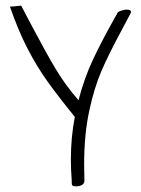

<svg xmlns="http://www.w3.org/2000/svg" viewBox="-20 -623 499 680"><path d="M430 -589Q438 -589 442 -585.5Q446 -582 442 -575Q434 -559 406 -507Q364 -429 339 -371Q314 -313 296 -230Q278 -147 278 -40L279 17Q279 27 270.5 32Q262 37 249 37Q239 37 236.5 34Q234 31 234 25Q234 19 234 16Q231 -23 231 -58Q231 -137 245 -209Q185 -283 147.5 -335.5Q110 -388 77 -452Q44 -516 15 -600Q17 -599 35 -601Q53 -603 55 -603L87 -542Q144 -434 178 -377.5Q212 -321 258 -268Q279 -348 309.5 -412.5Q340 -477 382 -552L395 -575Q395 -580 407 -584.5Q419 -589 430 -589Z"/></svg>

Font: Indie Flower
Style: Regular
Weight: 400
Designer: Kimberly Geswein
Foundry: Kimberly Geswein
Version: Version 2.000